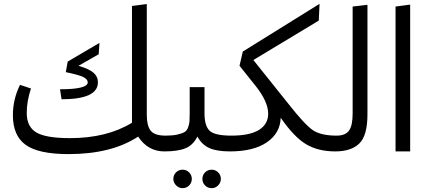

<svg xmlns="http://www.w3.org/2000/svg" viewBox="-20 -787 2225 998"><path d="M841 -82 854 -43 834 0Q749 0 698 -77Q560 14 336 14Q180 14 113.5 -34Q47 -82 47 -188Q47 -271 84 -346L141 -327Q119 -261 119 -200Q119 -128 169 -98.5Q219 -69 343 -69Q536 -69 666 -149V-756L743 -766V-189Q743 -134 763 -108Q783 -82 841 -82ZM292 -323Q436 -323 436 -359Q436 -375 413 -386.5Q390 -398 322 -412L332 -467L497 -564L493 -505L388 -445Q443 -429 466 -409Q489 -389 489 -359Q489 -271 300 -271Z M1183 -82 1195 -41 1175 0Q1108 0 1069 -17Q1030 -34 1006 -77Q984 -33 944.5 -16.5Q905 0 834 0L814 -41L842 -82Q878 -82 902 -87.5Q926 -93 939 -100.5Q952 -108 958 -125.5Q964 -143 965 -156.5Q966 -170 966 -198V-334H1043V-198Q1043 -133 1069.5 -107.5Q1096 -82 1183 -82ZM929 191Q910 191 895.5 176.5Q881 162 881 143Q881 123 895 109Q909 95 929 95Q949 95 963 109Q977 123 977 143Q977 163 963 177Q949 191 929 191ZM1128 143Q1128 162 1114 176.5Q1100 191 1080 191Q1060 191 1046 177Q1032 163 1032 143Q1032 123 1046 109Q1060 95 1080 95Q1100 95 1114 109Q1128 123 1128 143Z M1730 -82 1743 -43 1723 0Q1634 0 1571.5 -37Q1509 -74 1439 -175Q1437 -96 1368 -48Q1299 0 1175 0L1155 -41L1182 -82Q1279 -82 1326.5 -112Q1374 -142 1374 -196Q1374 -258 1309 -340L1225 -445L1242 -519L1641 -767L1637 -680L1297 -475L1477 -250Q1564 -139 1606 -110.5Q1648 -82 1730 -82Z M1723 0 1703 -41 1730 -82Q1775 -82 1794 -108Q1813 -134 1813 -197V-753L1890 -762V-193Q1890 -82 1847.5 -41Q1805 0 1723 0Z M2112 0H2036V-753L2112 -763Z"/></svg>

Font: FiraGO Book
Style: Regular
Weight: 350
Designer: bBox Type
Foundry: bBox Type GmbH
Version: Version 1.001;PS 001.001;hotconv 1.0.88;makeotf.lib2.5.64775